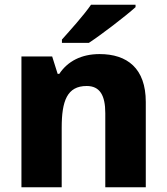

<svg xmlns="http://www.w3.org/2000/svg" viewBox="-20 -786 699 806"><path d="M549 -756V-766H362C331 -721 273 -657 240 -620V-606H353C405 -640 507 -718 549 -756ZM398 -559C322 -559 264 -529 229 -476H222L199 -549H70V0H239V-250C239 -363 262 -425 344 -425C399 -425 422 -386 422 -311V0H592V-358C592 -499 514 -559 398 -559Z"/></svg>

Font: Noto Sans Lao UI ExtBd
Style: Regular
Weight: 800
Designer: Monotype Design Team
Foundry: Monotype Imaging Inc.
Version: Version 2.000